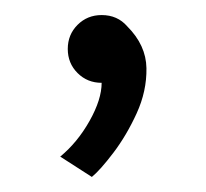

<svg xmlns="http://www.w3.org/2000/svg" viewBox="-20 -102 274 255"><path d="M115 8Q96 8 83 -5Q70 -18 70 -37Q70 -56 83 -69Q96 -82 115 -82Q136 -82 149 -67Q174 -42 174.5 -11.5Q175 19 161.5 48.5Q148 78 130.5 101Q113 124 102 133L60 106Q83 87 99 58.5Q115 30 115 8Z"/></svg>

Font: Epunda Sans Light
Style: Regular
Weight: 300
Designer: Simon Atzbach
Foundry: typofactur
Version: Version 2.204; ttfautohint (v1.8.4.7-5d5b)